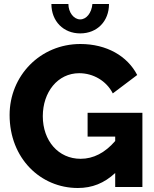

<svg xmlns="http://www.w3.org/2000/svg" viewBox="-20 -935 772 960"><path d="M381 -768C466 -768 525 -829 525 -915H442C438 -870 412 -838 381 -838C349 -838 322 -873 322 -915H237C237 -829 297 -768 381 -768ZM418 -371V-252H556V-230C505 -171 447 -141 383 -141C272 -141 194 -231 194 -354C194 -474 268 -569 376 -569C446 -569 512 -531 544 -468L666 -560C617 -655 513 -715 382 -715C181 -715 28 -556 28 -360C28 -143 183 5 369 5C441 5 501 -19 556 -70V0H692V-371Z"/></svg>

Font: FIGSv2-sans-serif ExtraBold
Style: Regular
Weight: 800
Designer: Matt McInerney, Pablo Impallari, Rodrigo Fuenzalida,Mirko Velimirovic
Foundry: Matt McInerney, Pablo Impallari, Rodrigo Fuenzalida
Version: Version 4.021;hotconv 1.0.109;makeotfexe 2.5.65596